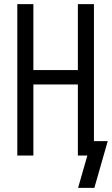

<svg xmlns="http://www.w3.org/2000/svg" viewBox="-20 -755 543 932"><path d="M359 157 404 0H358V-345H142V0H64V-735H142V-415H358V-735H436V-70H503L438 157Z"/></svg>

Font: Iosevka Fuck
Style: Regular
Weight: 400
Monospace: yes
Designer: Belleve Invis
Foundry: Belleve Invis
Version: Version 28.0.7; ttfautohint (v1.8.3)